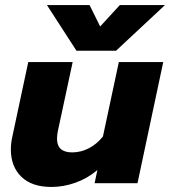

<svg xmlns="http://www.w3.org/2000/svg" viewBox="-20 -726 674 761"><path d="M166 -706H335L377 -621L455 -706H634L440 -525H283ZM23 -134Q23 -158 29 -185L92 -480H268L209 -205Q206 -190 206 -176Q206 -122 266 -122Q300 -122 331.5 -138Q363 -154 388 -185L451 -480H627L525 0H355L366 -52Q327 -19 279.5 -2Q232 15 184 15Q106 15 64.5 -25.5Q23 -66 23 -134Z"/></svg>

Font: Prompt Bold
Style: Bold Italic
Weight: 700
Italic angle: -12°
Designer: Katatrad Team
Foundry: CadsonDemak
Version: Version 1.000